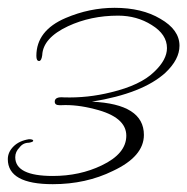

<svg xmlns="http://www.w3.org/2000/svg" viewBox="-21 -432 479 491"><path d="M114 39Q-1 39 -1 -25Q-1 -43 13.5 -57.5Q28 -72 53 -76Q64 -76 64 -72Q64 -69 53 -67Q38 -67 29 -55Q18 -44 18 -30Q18 18 114 18Q183 18 239 -9Q302 -39 302 -85Q302 -133 221 -153Q175 -165 136 -163H131Q119 -163 119 -172Q119 -185 142 -183Q203 -181 263 -196Q338 -214 373 -248Q406 -279 406 -309Q406 -344 367 -368Q329 -392 281 -392Q211 -392 153 -365Q89 -335 87 -291Q85 -276 79 -276Q72 -276 72 -289Q72 -354 147 -386Q208 -412 272 -412Q342 -412 389 -384Q438 -356 438 -315Q438 -280 402 -246Q344 -193 214 -172Q347 -166 347 -87Q347 -32 268 5Q199 39 114 39Z"/></svg>

Font: Lovers Quarrel
Style: Regular
Weight: 400
Designer: Robert E. Leuschke
Foundry: Robert E. Leuschke
Version: Version 1.010; ttfautohint (v1.8.3)